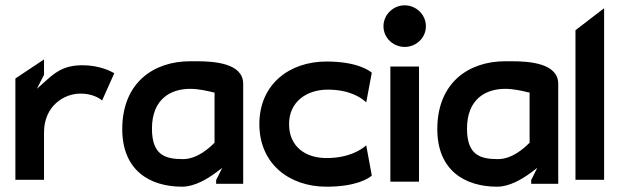

<svg xmlns="http://www.w3.org/2000/svg" viewBox="-20 -693 2333 724"><path d="M38 -15H146V-194C146 -292 220 -340 283 -340C326 -340 352 -325 365 -314L411 -417C397 -425 354 -447 291 -447C216 -447 184 -416 148 -384L119 -358L146 -411V-469L38 -397Z M441 -206C441 -52 543 11 667 11C714 11 763 -19 794 -42L818 -60L795 -14V0H897V-377C897 -455 787 -462 722 -462H697C559 -462 441 -381 441 -206ZM553 -208C553 -319 623 -358 697 -358C729 -358 763 -350 783 -345L789 -344V-154L786 -152C770 -136 724 -93 670 -93C603 -93 553 -108 553 -208Z M958 -225C958 -75 1071 11 1211 11C1325 11 1371 -21 1382 -31L1361 -145C1342 -128 1295 -97 1211 -97C1132 -97 1070 -140 1070 -225C1070 -310 1137 -355 1216 -355C1298 -355 1342 -325 1361 -307L1382 -419C1371 -428 1325 -461 1211 -461C1071 -461 958 -375 958 -225Z M1426 -594C1426 -550 1463 -516 1506 -516C1549 -516 1586 -550 1586 -594C1586 -638 1549 -673 1506 -673C1463 -673 1426 -638 1426 -594ZM1452 -8H1560V-442H1452Z M1629 -206C1629 -52 1731 11 1855 11C1902 11 1951 -19 1982 -42L2006 -60L1983 -14V0H2085V-377C2085 -455 1975 -462 1910 -462H1885C1747 -462 1629 -381 1629 -206ZM1741 -208C1741 -319 1811 -358 1885 -358C1917 -358 1951 -350 1971 -345L1977 -344V-154L1974 -152C1958 -136 1912 -93 1858 -93C1791 -93 1741 -108 1741 -208Z M2150 -15H2258V-662L2150 -579Z"/></svg>

Font: Charger Eco
Style: Regular
Weight: 1000
Designer: Jasper
Foundry: Cannot Into Space Fonts
Version: Version 1.1